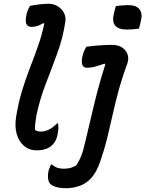

<svg xmlns="http://www.w3.org/2000/svg" viewBox="-20 -781 768 1014"><path d="M138 -750Q164 -755 189.5 -758Q215 -761 238 -761Q264 -761 285.5 -747.5Q307 -734 318 -712.5Q329 -691 325 -666Q312 -580 282.5 -499.5Q253 -419 222 -339Q191 -259 173 -175Q168 -146 166 -127.5Q164 -109 165 -95Q177 -86 196 -86Q239 -86 281 -129H287Q289 -117 288 -99.5Q287 -82 282 -62Q278 -46 271.5 -35Q265 -24 255 -14Q243 -2 222.5 5.5Q202 13 174 13Q135 13 107.5 -10Q80 -33 68.5 -72.5Q57 -112 65 -163Q77 -238 96.5 -302Q116 -366 138.5 -423.5Q161 -481 181 -538Q201 -595 214 -656L209 -659Q177 -639 147 -639Q126 -639 119 -655Q112 -671 121 -708Q125 -727 138 -750ZM592 -749Q608 -751 624.5 -752.5Q641 -754 656 -754Q700 -754 717 -731.5Q734 -709 724 -670L714 -630Q681 -625 651 -625Q559 -625 582 -712ZM571 -544Q619 -544 642.5 -514Q666 -484 652 -444Q623 -365 605 -297.5Q587 -230 573.5 -169Q560 -108 545.5 -49Q531 10 509 73Q490 128 463 158Q436 188 402.5 200Q369 212 332 213Q263 213 242 186Q235 176 233.5 157.5Q232 139 237 118Q243 101 249 88H254Q270 101 284 105.5Q298 110 318 110Q337 110 353.5 105.5Q370 101 384 91Q399 68 409.5 41Q420 14 431 -35Q447 -100 461.5 -163.5Q476 -227 493.5 -295Q511 -363 536 -440L532 -445Q501 -434 480 -428.5Q459 -423 439 -423Q421 -423 415 -438.5Q409 -454 415 -482Q419 -499 424 -511Q429 -523 436 -534Q462 -538 500 -541Q538 -544 571 -544Z"/></svg>

Font: Recursive Sn Csl St Med
Style: Italic
Weight: 500
Italic angle: -15°
Version: Version 1.079;hotconv 1.0.112;makeotfexe 2.5.65598; ttfautoh